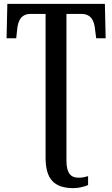

<svg xmlns="http://www.w3.org/2000/svg" viewBox="-20 -734 581 994"><path d="M361 240C389 240 421 231 436 224V178C422 182 407 186 387 186C344 186 324 160 324 97V-662H401C452 -662 468 -626 472 -582L478 -536H527L523 -714H18L14 -536H64L69 -582C73 -626 89 -662 139 -662H216V82C216 192 259 240 361 240Z"/></svg>

Font: Noto Serif Condensed Medium
Style: Regular
Weight: 500
Width: 3
Designer: Monotype Design Team
Foundry: Monotype Imaging Inc.
Version: Version 2.015